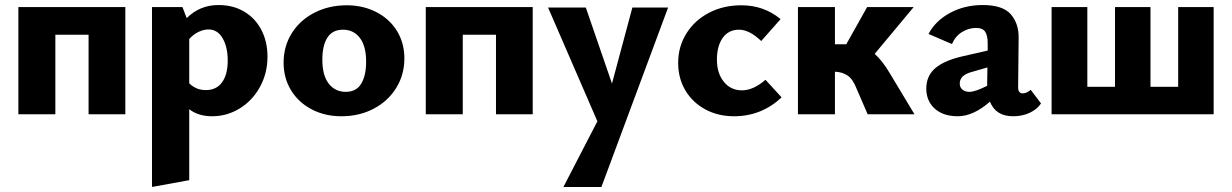

<svg xmlns="http://www.w3.org/2000/svg" viewBox="-20 -454 4897 763"><path d="M478 0H332V-316H200V0H53V-426H478Z M1043 -229Q1043 -163 1013 -108.5Q983 -54 932.5 -23Q882 8 823 8Q768 8 732 -20V262L584 289V-426H705L722 -382Q774 -434 848 -434Q907 -434 951 -407.5Q995 -381 1019 -334.5Q1043 -288 1043 -229ZM885 -214Q885 -266 865 -301.5Q845 -337 808 -337Q790 -337 769.5 -327.5Q749 -318 732 -299V-123Q759 -96 798 -96Q840 -96 862.5 -127Q885 -158 885 -214Z M1107 -205Q1107 -270 1139.5 -322Q1172 -374 1229.5 -403.5Q1287 -433 1358 -433Q1423 -433 1475.5 -406Q1528 -379 1557.5 -331Q1587 -283 1587 -222Q1587 -157 1554.5 -104.5Q1522 -52 1465 -22Q1408 8 1337 8Q1271 8 1218.5 -19.5Q1166 -47 1136.5 -95.5Q1107 -144 1107 -205ZM1435 -209Q1435 -271 1410 -303.5Q1385 -336 1343 -336Q1301 -336 1281 -304.5Q1261 -273 1261 -217Q1261 -154 1286.5 -121.5Q1312 -89 1354 -89Q1396 -89 1415.5 -121.5Q1435 -154 1435 -209Z M2097 0H1951V-316H1819V0H1672V-426H2097Z M2635 -424 2370 289H2219L2354 28L2158 -424H2308L2412 -122L2493 -424Z M2675 -204Q2675 -269 2708 -321.5Q2741 -374 2798 -403.5Q2855 -433 2926 -433Q3016 -433 3082 -378L3005 -291Q2958 -336 2917 -336Q2875 -336 2852 -303.5Q2829 -271 2829 -217Q2829 -163 2856.5 -129Q2884 -95 2928 -95Q2974 -95 3022 -137L3086 -67Q3006 8 2897 8Q2833 8 2782.5 -19.5Q2732 -47 2703.5 -95Q2675 -143 2675 -204Z M3614 0H3428L3383 -104Q3369 -140 3348 -154Q3327 -168 3298 -169V0H3151V-426H3298V-278H3343L3426 -426H3611L3456 -240Q3487 -212 3516 -163Z M4117 -43Q4102 -20 4072.5 -6Q4043 8 4006 8Q3937 8 3914 -50Q3848 8 3786 8Q3728 8 3694.5 -22.5Q3661 -53 3661 -102Q3661 -151 3695 -181.5Q3729 -212 3800 -229L3905 -253V-282Q3905 -313 3895 -328Q3885 -343 3859 -343Q3830 -343 3803.5 -327Q3777 -311 3763 -279L3670 -319Q3697 -371 3755 -402.5Q3813 -434 3885 -434Q3965 -434 3997 -397Q4029 -360 4028 -303L4026 -107Q4026 -83 4044 -83Q4060 -83 4076 -97ZM3903 -113V-126L3904 -186L3838 -167Q3794 -154 3794 -122Q3794 -107 3804.5 -98Q3815 -89 3833 -89Q3855 -89 3903 -113Z M4803 -426V0H4159V-426H4301V-109H4411V-426H4552V-109H4662V-426Z"/></svg>

Font: Ysabeau Ultrabold
Style: Regular
Weight: 800
Designer: Christian Thalmann (Catharsis Fonts)
Version: Version 0.003